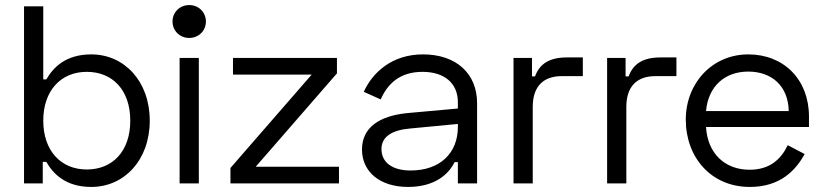

<svg xmlns="http://www.w3.org/2000/svg" viewBox="-20 -725 3261 759"><path d="M75 -700V0H149V-85H163C191 -37 240 14 341 14C471 14 572 -92 572 -248C572 -404 471 -510 341 -510C240 -510 191 -459 163 -411H151V-700ZM323 -441C425 -441 495 -369 495 -248C495 -127 425 -55 323 -55C220 -55 151 -130 151 -248C151 -366 220 -441 323 -441Z M662 -640C662 -603 691 -575 728 -575C765 -575 794 -603 794 -640C794 -677 765 -705 728 -705C691 -705 662 -677 662 -640ZM766 -496H690V0H766Z M901 -496V-430H1212L891 -61V0H1320V-66H991L1312 -435V-496Z M1418 -362 1485 -332C1513 -396 1563 -441 1650 -441C1738 -441 1790 -395 1790 -321V-296L1591 -278C1478 -267 1411 -220 1411 -134C1411 -45 1483 14 1593 14C1700 14 1754 -37 1777 -84H1790V0H1866V-317C1866 -434 1784 -510 1652 -510C1530 -510 1453 -439 1418 -362ZM1488 -136C1488 -186 1532 -211 1601 -217L1790 -235V-223C1790 -121 1721 -51 1603 -51C1532 -51 1488 -82 1488 -136Z M2083 -496H2010V0H2086V-303C2086 -383 2128 -424 2200 -424H2284V-498H2221C2151 -498 2113 -472 2095 -423H2083Z M2453 -496H2380V0H2456V-303C2456 -383 2498 -424 2570 -424H2654V-498H2591C2521 -498 2483 -472 2465 -423H2453Z M2691 -252C2691 -102 2792 14 2944 14C3066 14 3126 -53 3161 -116L3094 -151C3067 -95 3023 -54 2943 -54C2845 -54 2777 -119 2771 -223H3178V-264C3178 -411 3078 -510 2938 -510C2797 -510 2691 -398 2691 -252ZM2771 -286C2780 -385 2846 -442 2938 -442C3031 -442 3096 -385 3098 -286Z"/></svg>

Font: Space Text
Style: Regular
Weight: 400
Designer: Florian Karsten (Space Text), Colophon Foundry (Space Mono)
Foundry: Florian Karsten
Version: Version 1.003;PS 001.003;hotconv 1.0.88;makeotf.lib2.5.64775